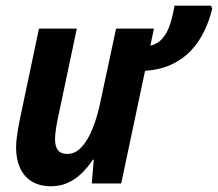

<svg xmlns="http://www.w3.org/2000/svg" viewBox="-20 -646 767 676"><path d="M160.6 9.8Q120.1 9.8 92.5 -6.8Q64.9 -23.4 50.8 -54.2Q36.6 -85 36.6 -127Q36.6 -145.5 40.3 -170.9Q43.9 -196.3 49.3 -222.7L117.2 -545.4H250.5L182.6 -224.1Q178.7 -204.6 176.3 -187Q173.8 -169.4 173.8 -155.8Q173.8 -129.9 184.3 -116.9Q194.8 -104 216.8 -104Q245.1 -104 267.3 -128.2Q289.6 -152.3 306.4 -194.3Q323.2 -236.3 334 -289.6L388.7 -545.4H522L509.3 -484.9Q537.1 -492.2 553.7 -512.7Q570.3 -533.2 579.6 -562.7Q588.9 -592.3 594.2 -626H723.1L727.1 -615.2Q716.8 -572.3 698.2 -534.4Q679.7 -496.6 651.4 -466.8Q623 -437 583.3 -418.7Q543.5 -400.4 490.7 -396.5L406.7 0H303.2L310.1 -83.5H306.6Q288.6 -55.7 266.4 -34.7Q244.1 -13.7 217.8 -2Q191.4 9.8 160.6 9.8Z"/></svg>

Font: Open Sans SemiCondensed
Style: Bold Italic
Weight: 700
Width: 4
Italic angle: -12°
Designer: Monotype Design Team
Foundry: Monotype Imaging Inc.
Version: Version 3.003